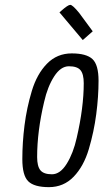

<svg xmlns="http://www.w3.org/2000/svg" viewBox="-20 -764 426 791"><path d="M346 -150Q325 -79 283.5 -36Q242 7 181.5 7Q121 7 96.5 -17Q72 -41 72 -108.5Q72 -176 81 -247.5Q90 -319 111 -389Q132 -459 173.5 -501.5Q215 -544 275.5 -544Q336 -544 361 -520.5Q386 -497 386 -431.5Q386 -366 376.5 -293.5Q367 -221 346 -150ZM296 -196Q325 -321 325 -421Q325 -459 311.5 -475Q298 -491 264 -491Q230 -491 203 -449Q176 -407 162 -345Q133 -223 133 -117Q133 -79 146.5 -62.5Q160 -46 194 -46Q228 -46 255 -89.5Q282 -133 296 -196ZM233 -720Q260 -744 269.5 -744Q279 -744 306 -711L362 -635L321 -599L225 -713Z"/></svg>

Font: Economica
Style: Italic
Weight: 400
Designer: Vicente Lamonaca
Foundry: Vicente Lamonaca
Version: Version 1.100